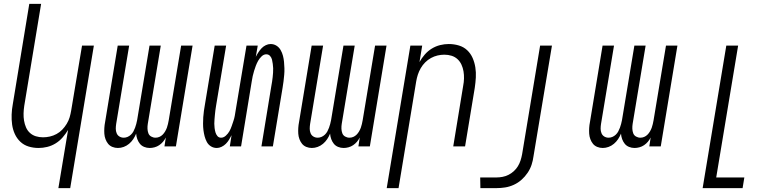

<svg xmlns="http://www.w3.org/2000/svg" viewBox="-20 -755 4040 990"><path d="M281 215 331 -85Q319 -65 303 -46.5Q287 -28 266.5 -15.5Q246 -3 223.5 2.5Q201 8 179 8Q152 8 127.5 0.5Q103 -7 85 -24Q67 -41 56.5 -64Q46 -87 42.5 -112.5Q39 -138 40 -164.5Q41 -191 46 -218L131 -735H192L105 -209Q102 -189 101.5 -170Q101 -151 104 -133Q107 -115 114 -98.5Q121 -82 134 -70Q147 -58 164.5 -52.5Q182 -47 202 -47Q219 -47 237 -51Q255 -55 271.5 -64Q288 -73 301 -86.5Q314 -100 324 -116.5Q334 -133 339 -150Q344 -167 347 -185L403 -520H464L342 215Z M588 8Q573 8 559.5 2.5Q546 -3 537.5 -13.5Q529 -24 524 -37.5Q519 -51 518 -65.5Q517 -80 518 -95.5Q519 -111 522 -126L587 -520H646L579 -116Q577 -103 577 -91Q577 -79 581.5 -68Q586 -57 596 -51Q606 -45 618 -45Q628 -45 637.5 -49Q647 -53 655 -60.5Q663 -68 668 -77.5Q673 -87 676.5 -96.5Q680 -106 682.5 -115.5Q685 -125 687 -135L751 -520H809L742 -116Q740 -103 740.5 -91Q741 -79 745 -68Q749 -57 759.5 -51Q770 -45 782 -45Q792 -45 801.5 -49Q811 -53 818.5 -60.5Q826 -68 831.5 -77.5Q837 -87 840.5 -96.5Q844 -106 846 -115.5Q848 -125 850 -135L914 -520H973L887 0H828L835 -46Q829 -34 820.5 -24Q812 -14 801 -6.5Q790 1 777 4.5Q764 8 752 8Q737 8 723.5 2.5Q710 -3 701.5 -13.5Q693 -24 688 -37.5Q683 -51 682 -66Q676 -51 667 -37.5Q658 -24 645.5 -13.5Q633 -3 618 2.5Q603 8 588 8Z M1098 8Q1081 8 1067.5 -0.5Q1054 -9 1046.5 -23Q1039 -37 1035 -52.5Q1031 -68 1029 -84Q1027 -100 1027 -117Q1027 -134 1028 -150.5Q1029 -167 1031.5 -184Q1034 -201 1037 -218L1087 -520H1146L1094 -209Q1092 -197 1090.5 -185.5Q1089 -174 1088 -162.5Q1087 -151 1086 -139.5Q1085 -128 1085 -117Q1085 -106 1086.5 -94.5Q1088 -83 1091 -72.5Q1094 -62 1101 -53.5Q1108 -45 1120 -45Q1133 -45 1144.5 -55.5Q1156 -66 1163 -78.5Q1170 -91 1174.5 -104.5Q1179 -118 1183.5 -131Q1188 -144 1190.5 -157.5Q1193 -171 1195 -185L1251 -520H1309L1299 -462Q1305 -474 1312.5 -485.5Q1320 -497 1329 -506.5Q1338 -516 1350.5 -522Q1363 -528 1375 -528Q1392 -528 1405.5 -519.5Q1419 -511 1427 -497Q1435 -483 1439 -467.5Q1443 -452 1444.5 -436Q1446 -420 1446.5 -403Q1447 -386 1445.5 -369.5Q1444 -353 1442 -336Q1440 -319 1437 -302L1387 0H1328L1379 -311Q1381 -323 1383 -334.5Q1385 -346 1386 -357.5Q1387 -369 1388 -380.5Q1389 -392 1388.5 -403Q1388 -414 1386.5 -425.5Q1385 -437 1382.5 -447.5Q1380 -458 1372.5 -466.5Q1365 -475 1353 -475Q1340 -475 1329 -464.5Q1318 -454 1311 -441.5Q1304 -429 1299 -415.5Q1294 -402 1290 -389Q1286 -376 1283 -362.5Q1280 -349 1278 -335L1223 0H1165L1174 -58Q1168 -46 1161 -34.5Q1154 -23 1144.5 -13.5Q1135 -4 1122.5 2Q1110 8 1098 8Z M1588 8Q1573 8 1559.5 2.5Q1546 -3 1537.5 -13.5Q1529 -24 1524 -37.5Q1519 -51 1518 -65.5Q1517 -80 1518 -95.5Q1519 -111 1522 -126L1587 -520H1646L1579 -116Q1577 -103 1577 -91Q1577 -79 1581.5 -68Q1586 -57 1596 -51Q1606 -45 1618 -45Q1628 -45 1637.5 -49Q1647 -53 1655 -60.5Q1663 -68 1668 -77.5Q1673 -87 1676.5 -96.5Q1680 -106 1682.5 -115.5Q1685 -125 1687 -135L1751 -520H1809L1742 -116Q1740 -103 1740.5 -91Q1741 -79 1745 -68Q1749 -57 1759.5 -51Q1770 -45 1782 -45Q1792 -45 1801.5 -49Q1811 -53 1818.5 -60.5Q1826 -68 1831.5 -77.5Q1837 -87 1840.5 -96.5Q1844 -106 1846 -115.5Q1848 -125 1850 -135L1914 -520H1973L1887 0H1828L1835 -46Q1829 -34 1820.5 -24Q1812 -14 1801 -6.5Q1790 1 1777 4.5Q1764 8 1752 8Q1737 8 1723.5 2.5Q1710 -3 1701.5 -13.5Q1693 -24 1688 -37.5Q1683 -51 1682 -66Q1676 -51 1667 -37.5Q1658 -24 1645.5 -13.5Q1633 -3 1618 2.5Q1603 8 1588 8Z M1974 215 2096 -520H2157L2143 -435Q2154 -455 2170 -473.5Q2186 -492 2206.5 -504.5Q2227 -517 2249.5 -522.5Q2272 -528 2294 -528Q2321 -528 2346 -520.5Q2371 -513 2389 -496Q2407 -479 2417 -456Q2427 -433 2431 -407.5Q2435 -382 2433.5 -355.5Q2432 -329 2428 -302L2378 0H2317L2368 -311Q2372 -331 2372.5 -350Q2373 -369 2370 -387Q2367 -405 2359.5 -421.5Q2352 -438 2339 -450Q2326 -462 2308.5 -467.5Q2291 -473 2271 -473Q2254 -473 2236.5 -469Q2219 -465 2202.5 -456Q2186 -447 2172.5 -433.5Q2159 -420 2149.5 -403.5Q2140 -387 2134.5 -370Q2129 -353 2126 -335L2035 215Z M2540 215H2457L2456 160H2540Q2555 160 2571 157Q2587 154 2602 146.5Q2617 139 2629.5 127.5Q2642 116 2650.5 102Q2659 88 2664 72.5Q2669 57 2672 41L2765 -520H2826L2731 50Q2728 73 2721 94.5Q2714 116 2700.5 136Q2687 156 2669 172Q2651 188 2629 198Q2607 208 2584.5 211.5Q2562 215 2540 215Z M3088 8Q3073 8 3059.5 2.5Q3046 -3 3037.5 -13.5Q3029 -24 3024 -37.5Q3019 -51 3018 -65.5Q3017 -80 3018 -95.5Q3019 -111 3022 -126L3087 -520H3146L3079 -116Q3077 -103 3077 -91Q3077 -79 3081.5 -68Q3086 -57 3096 -51Q3106 -45 3118 -45Q3128 -45 3137.5 -49Q3147 -53 3155 -60.5Q3163 -68 3168 -77.5Q3173 -87 3176.5 -96.5Q3180 -106 3182.5 -115.5Q3185 -125 3187 -135L3251 -520H3309L3242 -116Q3240 -103 3240.5 -91Q3241 -79 3245 -68Q3249 -57 3259.5 -51Q3270 -45 3282 -45Q3292 -45 3301.5 -49Q3311 -53 3318.5 -60.5Q3326 -68 3331.5 -77.5Q3337 -87 3340.5 -96.5Q3344 -106 3346 -115.5Q3348 -125 3350 -135L3414 -520H3473L3387 0H3328L3335 -46Q3329 -34 3320.5 -24Q3312 -14 3301 -6.5Q3290 1 3277 4.5Q3264 8 3252 8Q3237 8 3223.5 2.5Q3210 -3 3201.5 -13.5Q3193 -24 3188 -37.5Q3183 -51 3182 -66Q3176 -51 3167 -37.5Q3158 -24 3145.5 -13.5Q3133 -3 3118 2.5Q3103 8 3088 8Z M3603 215 3725 -520H3786L3673 160H3818L3809 215Z"/></svg>

Font: Iosevka Term Curly Light
Style: Italic
Weight: 300
Italic angle: -9°
Designer: Belleve Invis
Foundry: Belleve Invis
Version: Version 32.3.0